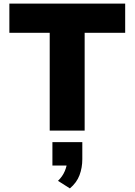

<svg xmlns="http://www.w3.org/2000/svg" viewBox="-20 -725 747 1066"><path d="M256 0V-543H32V-705H675V-543H450V0ZM368 321 302 279Q327 255 339.5 225.5Q352 196 352 173L388 194H271V64H437V159Q437 206 421.5 247.5Q406 289 368 321Z"/></svg>

Font: Nunito Sans 6pt Black
Style: Regular
Weight: 900
Version: Version 3.101;gftools[0.9.27]